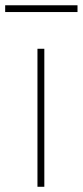

<svg xmlns="http://www.w3.org/2000/svg" viewBox="-55 -715 317 735"><path d="M114.7 -528.3V0H88.4V-528.3ZM241.7 -694.8V-668.9H-35.2V-694.8Z"/></svg>

Font: Vazirmatn RD FD Thin
Style: Regular
Weight: 100
Designer: Saber Rastikerdar
Foundry: Saber Rastikerdar
Version: Version 33.003